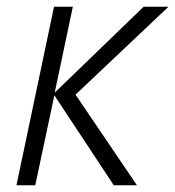

<svg xmlns="http://www.w3.org/2000/svg" viewBox="-20 -552 522 572"><path d="M29 0 141 -532H197L143 -276L408 -532H482L205 -270L388 0H319L142 -268L85 0Z"/></svg>

Font: Noto Sans Display Light
Style: Italic
Weight: 300
Italic angle: -12°
Designer: Monotype Design Team
Foundry: Monotype Imaging Inc.
Version: Version 2.003